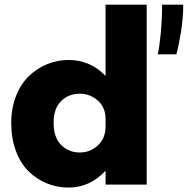

<svg xmlns="http://www.w3.org/2000/svg" viewBox="-20 -802 819 834"><path d="M277.8 12.7Q227.5 12.7 182.9 -5.6Q138.2 -23.9 103.5 -58.3Q68.8 -92.8 48.8 -147Q28.8 -201.2 28.8 -268.6Q28.8 -332 49.6 -384.8Q70.3 -437.5 105.2 -471.2Q140.1 -504.9 184.6 -523.2Q229 -541.5 277.8 -541.5Q372.1 -541.5 438.5 -472.2V-781.7H617.2V0H438.5V-60.5Q370.6 12.7 277.8 12.7ZM775.9 -781.7Q775.9 -722.2 765.9 -661.6Q755.9 -601.1 746.1 -565.9H665Q671.9 -591.8 678 -654.3Q684.1 -716.8 684.1 -781.7ZM326.7 -139.6Q371.6 -139.6 405 -170.4Q438.5 -201.2 438.5 -252V-285.6Q438.5 -335.4 404.8 -365.2Q371.1 -395 326.7 -395Q278.3 -395 245.6 -363Q212.9 -331.1 212.9 -268.6Q212.9 -205.1 245.6 -172.4Q278.3 -139.6 326.7 -139.6Z"/></svg>

Font: Epilogue ExtraBold
Style: Regular
Weight: 800
Designer: Tyler Finck
Foundry: Etcetera Type Co
Version: Version 2.112